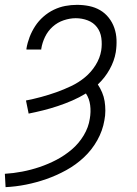

<svg xmlns="http://www.w3.org/2000/svg" viewBox="-44 -548 564 791"><path d="M-21 223 -24 168Q11 166 47.5 159Q84 152 119.5 140Q155 128 188.5 110.5Q222 93 251.5 68Q281 43 301 9.5Q321 -24 326 -59Q331 -87 327.5 -114.5Q324 -142 310 -163Q282 -146 253 -133.5Q224 -121 194 -111Q164 -101 134 -93.5Q104 -86 74 -80L63 -134Q94 -140 125.5 -148.5Q157 -157 188 -168Q219 -179 249.5 -193.5Q280 -208 306 -229.5Q332 -251 350 -280Q368 -309 373 -340Q377 -366 373.5 -391.5Q370 -417 355.5 -436Q341 -455 317.5 -464Q294 -473 268 -473Q244 -473 218.5 -464.5Q193 -456 173 -438Q153 -420 141.5 -396Q130 -372 126 -347V-344H65V-348Q69 -372 78 -395.5Q87 -419 101 -440.5Q115 -462 135 -479.5Q155 -497 178 -508Q201 -519 225 -523.5Q249 -528 273 -528Q299 -528 323.5 -523Q348 -518 368.5 -506Q389 -494 404 -475Q419 -456 427 -433Q435 -410 436 -384.5Q437 -359 433 -333Q427 -297 407.5 -262Q388 -227 359 -200Q369 -185 376.5 -167.5Q384 -150 387 -131Q390 -112 390 -92Q390 -72 386 -52Q379 -10 357 29.5Q335 69 302 100Q269 131 229 153Q189 175 147.5 189.5Q106 204 63.5 212.5Q21 221 -21 223Z"/></svg>

Font: Iosevka Term Curly Lt Obl
Style: Regular
Weight: 300
Italic angle: -9°
Designer: Belleve Invis
Foundry: Belleve Invis
Version: Version 32.3.0